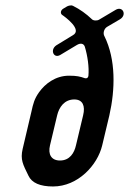

<svg xmlns="http://www.w3.org/2000/svg" viewBox="-20 -662 468 695"><path d="M243 -534 184 -498C160 -482 174 -449 198 -463L258 -499C271 -507 283 -505 287 -493C297 -460 303 -419 300 -387C299 -380 293 -377 287 -379C270 -385 258 -388 230 -388C180 -388 143 -358 122 -329C104 -304 100 -286 94 -259L62 -123C53 -84 63 -67 83 -26C95 0 125 13 172 13C262 13 333 -64 350 -136L376 -245C397 -338 400 -446 358 -531C352 -541 356 -558 368 -565L414 -592C441 -608 424 -642 398 -626L339 -591C331 -586 317 -587 312 -593C292 -612 270 -628 244 -641C239 -644 229 -642 223 -639L208 -630C199 -624 198 -613 205 -608C214 -602 281 -554 243 -534ZM249 -302C280 -302 289 -278 281 -245L255 -136C249 -109 233 -81 197 -81C166 -81 153 -103 161 -136L187 -245C194 -274 213 -302 249 -302Z"/></svg>

Font: DIN Rundschrift
Style: EngKursiv
Weight: 400
Width: 3
Version: Version 1.027